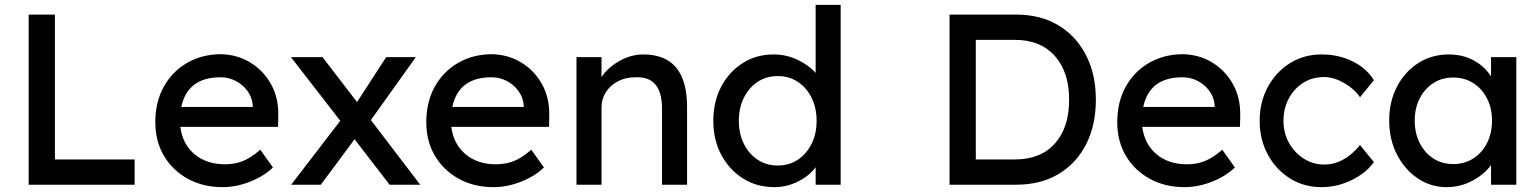

<svg xmlns="http://www.w3.org/2000/svg" viewBox="-20 -760 6331 790"><path d="M98 0V-700H206V-104H534V0Z M896 10Q815 10 752.5 -24.5Q690 -59 654.5 -119Q619 -179 619 -257Q619 -340 653.5 -402.5Q688 -465 748.5 -500.5Q809 -536 887 -537Q955 -536 1009.5 -503Q1064 -470 1095.5 -413Q1127 -356 1125 -282L1124 -238H722Q731 -167 780.5 -125.5Q830 -84 906 -84Q945 -84 978.5 -97Q1012 -110 1051 -144L1103 -71Q1066 -35 1009 -12.5Q952 10 896 10ZM887 -442Q752 -442 726 -320H1020V-327Q1017 -360 998 -386Q979 -412 950 -427Q921 -442 887 -442Z M1178 0 1380 -263 1177 -525H1307L1449 -340L1569 -525H1691L1506 -266L1709 0H1583L1439 -187L1300 0Z M2011 10Q1930 10 1867.5 -24.5Q1805 -59 1769.5 -119Q1734 -179 1734 -257Q1734 -340 1768.5 -402.5Q1803 -465 1863.5 -500.5Q1924 -536 2002 -537Q2070 -536 2124.5 -503Q2179 -470 2210.5 -413Q2242 -356 2240 -282L2239 -238H1837Q1846 -167 1895.5 -125.5Q1945 -84 2021 -84Q2060 -84 2093.5 -97Q2127 -110 2166 -144L2218 -71Q2181 -35 2124 -12.5Q2067 10 2011 10ZM2002 -442Q1867 -442 1841 -320H2135V-327Q2132 -360 2113 -386Q2094 -412 2065 -427Q2036 -442 2002 -442Z M2352 0V-525H2455V-443Q2481 -482 2528.5 -509Q2576 -536 2627 -536Q2807 -536 2807 -320V0H2704V-313Q2704 -448 2593 -442Q2554 -442 2522.5 -425.5Q2491 -409 2473 -381Q2455 -353 2455 -318V0Z M3166 10Q3094 10 3037.5 -25.5Q2981 -61 2948 -122.5Q2915 -184 2915 -263Q2915 -342 2947.5 -403.5Q2980 -465 3036 -500.5Q3092 -536 3163 -536Q3215 -536 3261.5 -514Q3308 -492 3336 -460V-740H3439V0H3336V-72Q3312 -38 3265 -14Q3218 10 3166 10ZM3180 -79Q3227 -79 3263 -103Q3299 -127 3319.5 -168.5Q3340 -210 3340 -263Q3340 -316 3319.5 -357.5Q3299 -399 3263 -423Q3227 -447 3180 -447Q3133 -447 3097 -423Q3061 -399 3040.5 -357.5Q3020 -316 3020 -263Q3020 -210 3040.5 -168.5Q3061 -127 3097 -103Q3133 -79 3180 -79Z M3887 0V-700H4161Q4261 -700 4334.5 -656Q4408 -612 4448.5 -533Q4489 -454 4489 -350Q4489 -245 4449 -166.5Q4409 -88 4335.5 -44Q4262 0 4161 0ZM4156 -596H3995V-104H4156Q4262 -104 4320.5 -169.5Q4379 -235 4379 -350Q4379 -464 4320 -530Q4261 -596 4156 -596Z M4854 10Q4773 10 4710.5 -24.5Q4648 -59 4612.5 -119Q4577 -179 4577 -257Q4577 -340 4611.5 -402.5Q4646 -465 4706.5 -500.5Q4767 -536 4845 -537Q4913 -536 4967.5 -503Q5022 -470 5053.5 -413Q5085 -356 5083 -282L5082 -238H4680Q4689 -167 4738.5 -125.5Q4788 -84 4864 -84Q4903 -84 4936.5 -97Q4970 -110 5009 -144L5061 -71Q5024 -35 4967 -12.5Q4910 10 4854 10ZM4845 -442Q4710 -442 4684 -320H4978V-327Q4975 -360 4956 -386Q4937 -412 4908 -427Q4879 -442 4845 -442Z M5418 10Q5345 10 5287.5 -26Q5230 -62 5196.5 -124Q5163 -186 5163 -263Q5163 -340 5196.5 -402Q5230 -464 5287.5 -500Q5345 -536 5418 -536Q5488 -536 5545.5 -507.5Q5603 -479 5633 -430L5576 -360Q5552 -395 5509.5 -419Q5467 -443 5428 -443Q5380 -443 5342.5 -419.5Q5305 -396 5283 -355Q5261 -314 5261 -263Q5261 -212 5284 -171.5Q5307 -131 5345 -107Q5383 -83 5429 -83Q5510 -83 5576 -163L5633 -93Q5601 -48 5541.5 -19Q5482 10 5418 10Z M5932 10Q5867 10 5813.5 -26Q5760 -62 5728 -124Q5696 -186 5696 -264Q5696 -343 5728.5 -404.5Q5761 -466 5816.5 -501Q5872 -536 5941 -536Q6000 -536 6045.5 -510.5Q6091 -485 6115 -445V-525H6219V0H6115V-81Q6088 -43 6038.5 -16.5Q5989 10 5932 10ZM5959 -85Q6006 -85 6042 -108Q6078 -131 6098.5 -171.5Q6119 -212 6119 -264Q6119 -315 6098.5 -355Q6078 -395 6042 -418Q6006 -441 5959 -441Q5913 -441 5877.5 -418Q5842 -395 5821.5 -355Q5801 -315 5801 -264Q5801 -212 5821.5 -171.5Q5842 -131 5877.5 -108Q5913 -85 5959 -85Z"/></svg>

Font: Lexend Deca
Style: Regular
Weight: 400
Designer: Bonnie Shaver-Troup, Thomas Jockin
Foundry: Lexend
Version: Version 1.008; ttfautohint (v1.8.4.7-5d5b)